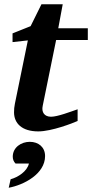

<svg xmlns="http://www.w3.org/2000/svg" viewBox="-20 -606 433 903"><path d="M393 -418V-473H254L275 -586H175L124 -483L39 -449V-408L111 -416L50 -118C47 -104 46 -91 46 -78C46 -26 83 12 160 12C223 12 323 -27 345 -37V-92C313 -81 251 -57 220 -57C189 -57 174 -78 181 -109L244 -418ZM192 128C192 86 161 61 120 61C80 61 40 87 40 131C40 143 44 154 53 163H116C108 200 64 228 30 237L21 277C92 264 192 212 192 128Z"/></svg>

Font: Veleka
Style: Bold Italic
Weight: 700
Italic angle: -12°
Designer: Stefan Peev, Context Ltd, 2016; SIL International, 1997-2014.
Foundry: Stefan Peev, Context Ltd, 2016
Version: Version 5.000